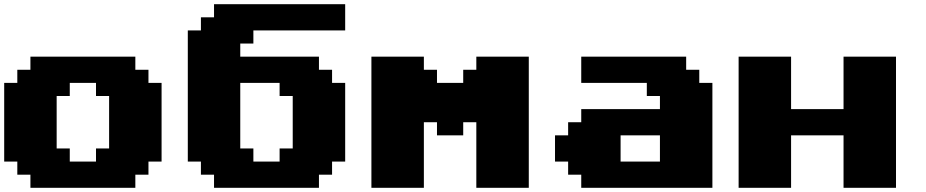

<svg xmlns="http://www.w3.org/2000/svg" viewBox="-20 -895 4415 915"><path d="M125 0H625V-62.5H687.5V-125H750V-500H687.5V-562.5H625V-625H125V-562.5H62.5V-500H0V-125H62.5V-62.5H125ZM437.5 -125H312.5V-187.5H250V-437.5H312.5V-500H437.5V-437.5H500V-187.5H437.5Z M1000 0H1500V-62.5H1562.5V-125H1625V-500H1562.5V-562.5H1500V-625H1125V-687.5H1187.5V-750H1625V-875H1000V-812.5H937.5V-750H875V-125H937.5V-62.5H1000ZM1312.5 -125H1187.5V-187.5H1125V-500H1312.5V-437.5H1375V-187.5H1312.5Z M2250 0H2500V-625H2250V-562.5H2187.5V-500H2062.5V-562.5H2000V-625H1750V0H2000V-312.5H2062.5V-250H2187.5V-312.5H2250Z M2750 0H3375V-500H3312.5V-562.5H3250V-625H2750V-500H3062.5V-437.5H3125V-375H2750V-312.5H2687.5V-250H2625V-125H2687.5V-62.5H2750ZM3125 -125H2937.5V-250H3125Z M4000 0H4250V-625H4000V-375H3750V-625H3500V0H3750V-250H4000Z"/></svg>

Font: Faithful 32x
Style: Bold
Weight: 400
Foundry: Faithful Resource Pack
Version: Version 1.0; January 27, 2023